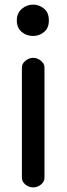

<svg xmlns="http://www.w3.org/2000/svg" viewBox="-20 -800 289 833"><path d="M75 -29V-507Q75 -524 90.5 -536.5Q106 -549 124 -549Q142 -549 157.5 -536.5Q173 -524 173 -507V-29Q173 -12 158 0.5Q143 13 124 13Q105 13 90 0.5Q75 -12 75 -29ZM124 -644Q94 -644 73.5 -662Q53 -680 53 -711Q53 -743 74.5 -761.5Q96 -780 124 -780Q149 -780 170.5 -763Q192 -746 192 -711Q192 -678 171 -661Q150 -644 124 -644Z"/></svg>

Font: Hoogli
Style: Bold
Weight: 700
Designer: Anand Singh Naorem
Foundry: Brand New Type
Version: Version 1.00 b007